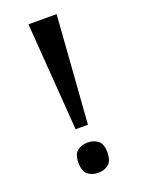

<svg xmlns="http://www.w3.org/2000/svg" viewBox="-138 -777 623 847"><g transform="rotate(-20 173.0 -353.5)"><path d="M144 -208 107 -714H239L202 -208ZM173 7Q145 7 125 -8.5Q105 -24 105 -64Q105 -105 125 -120Q145 -135 173 -135Q201 -135 221 -120Q241 -105 241 -64Q241 -24 221 -8.5Q201 7 173 7Z"/></g></svg>

Font: Noto Serif Hentaigana Medium
Style: Regular
Weight: 500
Designer: Kazuhiro Yamada
Foundry: nipponia
Version: Version 1.000; ttfautohint (v1.8.4.7-5d5b)